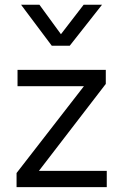

<svg xmlns="http://www.w3.org/2000/svg" viewBox="-20 -774 510 794"><path d="M48.5 0V-58.5L327 -417.5H52.5V-485H417.5V-427L141 -67.5H421.5V0ZM194 -585 67 -754.5H143L232 -632.5L326 -754.5H402L268.5 -585Z"/></svg>

Font: Geologica Roman ExtraLight
Style: Regular
Weight: 250
Designer: Sindre Bremnes, Frode Helland
Foundry: Monokrom Skriftforlag AS
Version: Version 1.010;gftools[0.9.28]